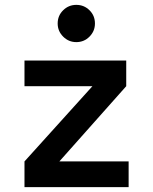

<svg xmlns="http://www.w3.org/2000/svg" viewBox="-20 -765 626 785"><path d="M80.1 0V-105L357.9 -412.6H80.1V-517.6H496.1V-412.6L222.7 -105H505.9V0ZM292 -592.8Q260.7 -592.8 238.3 -615.2Q215.8 -637.7 215.8 -668.9Q215.8 -701.2 238.3 -723.1Q260.7 -745.1 292 -745.1Q323.7 -745.1 345.9 -723.1Q368.2 -701.2 368.2 -668.9Q368.2 -637.7 345.9 -615.2Q323.7 -592.8 292 -592.8Z"/></svg>

Font: Cascadia Mono NF SemiBold
Style: Regular
Weight: 600
Monospace: yes
Designer: Aaron Bell
Foundry: Saja Typeworks
Version: Version 2404.023; ttfautohint (v1.8.4)